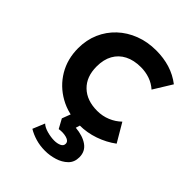

<svg xmlns="http://www.w3.org/2000/svg" viewBox="-213 -619 949 949"><g transform="rotate(45 261.0 -145.0)"><path d="M306 15Q226.5 15 164.8 -19.8Q103 -54.5 67.5 -114.2Q32 -174 32 -250Q32 -307.5 53 -355.8Q74 -404 112 -439.8Q150 -475.5 201.2 -495.2Q252.5 -515 313 -515Q365.5 -515 410.5 -501Q455.5 -487 493 -458L433.5 -361.5Q410 -382.5 380.2 -392.8Q350.5 -403 318 -403Q269 -403 233.8 -385Q198.5 -367 179.5 -333Q160.5 -299 160.5 -250.5Q160.5 -178.5 202.8 -137.8Q245 -97 318 -97Q354.5 -97 387 -110.5Q419.5 -124 443.5 -147.5L500.5 -50.5Q459.5 -20 409 -2.5Q358.5 15 306 15ZM275.5 225Q239.5 225 208.5 215.8Q177.5 206.5 154 192L180 129Q194.5 142.5 221.5 149.8Q248.5 157 271 157Q292 157 307.5 150Q323 143 323 128Q323 110 299 103.2Q275 96.5 247 101L220.5 52.5L248 -20H319.5L302 36.5Q354.5 41 386.2 63.5Q418 86 418 127Q418 162 395.8 183.5Q373.5 205 340.8 215Q308 225 275.5 225Z"/></g></svg>

Font: Geologica Medium
Style: Regular
Weight: 500
Designer: Sindre Bremnes, Frode Helland
Foundry: Monokrom Skriftforlag AS
Version: Version 1.010;gftools[0.9.28]